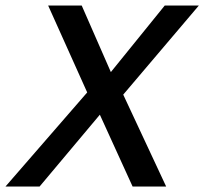

<svg xmlns="http://www.w3.org/2000/svg" viewBox="-44 -678 743 698"><path d="M319 -261 100 0H-24L273 -342L131 -658H253L359 -416L555 -658H679L404 -334L560 0H438Z"/></svg>

Font: Codetta
Style: Bold Italic
Weight: 700
Italic angle: -11°
Designer: Ulrich Proeller
Foundry: PROSA GmbH
Version: Version 2.00;September 29, 2018;FontCreator 11.5.0.2427 64-b